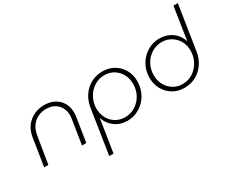

<svg xmlns="http://www.w3.org/2000/svg" viewBox="-133 -1184 2229 1858"><g transform="rotate(-30 981.0 -255.0)"><path d="M41 0 89 -305Q100 -378 137 -426Q174 -474 227 -498.5Q280 -523 339 -523Q406 -523 455.5 -496Q505 -469 531.5 -422Q558 -375 558 -315Q558 -305 557.5 -294.5Q557 -284 555 -273L512 0H464L507 -274Q509 -284 509.5 -293Q510 -302 510 -311Q510 -386 463.5 -433.5Q417 -481 335 -481Q291 -481 249 -462Q207 -443 177 -402.5Q147 -362 137 -300L88 0Z M641 220 718 -275Q729 -348 766.5 -403.5Q804 -459 862 -491Q920 -523 993 -523Q1064 -523 1119.5 -490Q1175 -457 1207 -401Q1239 -345 1239 -274Q1239 -214 1218.5 -162Q1198 -110 1160.5 -71Q1123 -32 1074 -9.5Q1025 13 967 13Q887 13 828 -30.5Q769 -74 747 -144H746L689 220ZM965 -28Q1027 -28 1078.5 -60.5Q1130 -93 1160.5 -147.5Q1191 -202 1191 -271Q1191 -330 1165 -378Q1139 -426 1093.5 -454Q1048 -482 990 -482Q929 -482 879 -451Q829 -420 798 -368Q767 -316 763 -252Q761 -188 786.5 -137Q812 -86 858.5 -57Q905 -28 965 -28Z M1605 13Q1532 13 1476.5 -20.5Q1421 -54 1389 -111Q1357 -168 1357 -239Q1357 -299 1378 -350.5Q1399 -402 1436 -440.5Q1473 -479 1522 -501Q1571 -523 1628 -523Q1683 -523 1728 -503Q1773 -483 1804 -448Q1835 -413 1850 -366H1851L1907 -730H1956L1879 -236Q1868 -163 1830.5 -107Q1793 -51 1735 -19Q1677 13 1605 13ZM1607 -28Q1669 -28 1718.5 -59Q1768 -90 1799 -142.5Q1830 -195 1833 -258Q1836 -324 1809.5 -374Q1783 -424 1736 -453Q1689 -482 1630 -482Q1569 -482 1517.5 -450Q1466 -418 1435.5 -363.5Q1405 -309 1405 -241Q1405 -181 1431 -133Q1457 -85 1503 -56.5Q1549 -28 1607 -28Z"/></g></svg>

Font: MuseoModerno ExtraLight
Style: Italic
Weight: 250
Italic angle: -9°
Designer: Pablo Cosgaya, Héctor Gatti, Marcela Romero, and the Authors of The MuseoModerno Project.
Foundry: Omnibus-Type Team
Version: Version 1.003